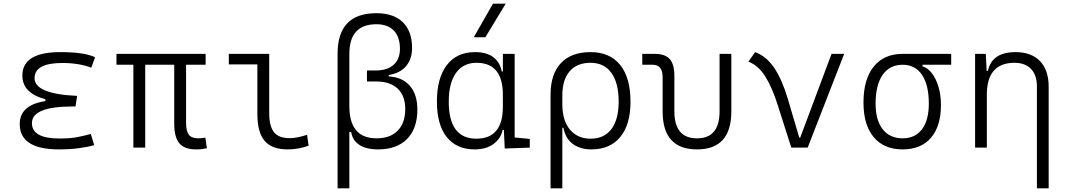

<svg xmlns="http://www.w3.org/2000/svg" viewBox="-20 -815 5899 1060"><path d="M305.7 9.8Q88.9 9.8 88.9 -130.4Q88.9 -235.4 230.5 -256.8V-267.1Q103.5 -300.8 103.5 -397.9Q103.5 -527.3 313.5 -527.3Q446.3 -527.3 504.9 -499L483.9 -441.4Q415.5 -467.3 324.2 -467.3Q170.9 -467.3 170.9 -383.3Q170.9 -296.4 405.8 -285.6L397 -227.1H379.9Q156.2 -227.1 156.2 -135.3Q156.2 -50.3 309.6 -50.3Q370.1 -50.3 410.2 -58.6Q450.2 -66.9 481.4 -75.2L500 -13.7Q462.4 -2.9 413.3 3.4Q364.3 9.8 305.7 9.8Z M1062 9.8Q998.5 9.8 970.2 -23.9Q941.9 -57.6 941.9 -131.8V-457.5H781.7V0H716.3V-457.5H623V-517.6H1115.2V-457.5H1007.3V-136.7Q1007.3 -91.8 1022.5 -71.5Q1037.6 -51.3 1074.7 -51.3Q1081.5 -51.3 1090.8 -52.2Q1100.1 -53.2 1113.8 -55.2L1122.1 3.4Q1106.9 6.8 1093.5 8.3Q1080.1 9.8 1062 9.8Z M1567.9 9.8Q1481 9.8 1440.9 -37.4Q1400.9 -84.5 1400.9 -185.5V-459.5H1243.2V-517.6H1466.3V-190.4Q1466.3 -119.1 1492.2 -85.7Q1518.1 -52.2 1580.6 -52.2Q1618.2 -52.2 1675.3 -70.8L1683.6 -10.7Q1627.4 9.8 1567.9 9.8Z M2067.4 9.8Q2002.4 9.8 1964.1 -15.1Q1925.8 -40 1918.9 -85.9H1908.7V224.6H1843.8V-519Q1843.8 -742.2 2058.1 -742.2Q2152.8 -742.2 2203.9 -692.4Q2254.9 -642.6 2254.9 -550.3Q2254.9 -488.3 2221.4 -449.5Q2188 -410.6 2126 -400.9V-393.1Q2201.7 -388.7 2242.9 -341.1Q2284.2 -293.5 2284.2 -210Q2284.2 -105.5 2227.5 -47.9Q2170.9 9.8 2067.4 9.8ZM1908.7 -229.5Q1908.7 -51.3 2058.6 -51.3Q2134.3 -51.3 2175.8 -93.8Q2217.3 -136.2 2217.3 -213.4Q2217.3 -286.1 2175.5 -325.7Q2133.8 -365.2 2056.6 -365.2H2005.9V-425.8H2053.7Q2117.7 -425.8 2152.8 -457Q2188 -488.3 2188 -545.4Q2188 -610.8 2154.3 -646Q2120.6 -681.2 2058.1 -681.2Q1908.7 -681.2 1908.7 -517.6Z M2600.1 9.8Q2501 9.8 2446.5 -58.3Q2392.1 -126.5 2392.1 -253.9Q2392.1 -384.3 2447 -455.8Q2502 -527.3 2602.5 -527.3Q2667.5 -527.3 2704.1 -498.8Q2740.7 -470.2 2750 -420.4H2756.3V-517.6H2821.3V-56.2L2904.8 -47.9V0L2766.6 4.9L2761.7 -97.2H2754.4Q2746.6 -52.7 2706.3 -21.5Q2666 9.8 2600.1 9.8ZM2756.3 -226.1V-291.5Q2756.3 -468.3 2610.8 -468.3Q2537.1 -468.3 2497.3 -412.1Q2457.5 -356 2457.5 -253.9Q2457.5 -49.3 2609.9 -49.3Q2756.3 -49.3 2756.3 -226.1ZM2595.7 -609.4 2701.7 -794.9H2772L2659.7 -609.4Z M3244.6 9.8Q3183.6 9.8 3142.8 -20Q3102.1 -49.8 3090.3 -109.9H3084.5V224.6H3019.5V-292Q3019.5 -405.8 3076.7 -466.6Q3133.8 -527.3 3240.2 -527.3Q3346.7 -527.3 3403.8 -456.5Q3460.9 -385.7 3460.9 -253.9Q3460.9 -127.4 3404.5 -58.8Q3348.1 9.8 3244.6 9.8ZM3084.5 -240.7Q3084.5 -149.4 3126.7 -99.4Q3168.9 -49.3 3241.2 -49.3Q3315.4 -49.3 3355.5 -102.3Q3395.5 -155.3 3395.5 -253.9Q3395.5 -357.4 3355.2 -412.8Q3314.9 -468.3 3240.2 -468.3Q3165.5 -468.3 3125 -421.4Q3084.5 -374.5 3084.5 -287.6Z M3828.1 9.8Q3638.2 9.8 3638.2 -200.2V-389.2Q3638.2 -457.5 3583.5 -457.5H3525.9V-517.6H3595.2Q3651.9 -517.6 3677.5 -488.8Q3703.1 -460 3703.1 -397V-200.2Q3703.1 -51.3 3828.1 -51.3Q3952.6 -51.3 3952.6 -200.2V-517.6H4017.6V-200.2Q4017.6 9.8 3828.1 9.8Z M4348.6 0 4274.9 -231Q4243.7 -331.1 4205.3 -392.3Q4167 -453.6 4111.8 -474.6L4148.9 -527.3Q4211.4 -504.4 4254.9 -439.5Q4298.3 -374.5 4329.6 -268.6L4392.6 -55.2H4397.9L4570.8 -517.6H4640.6L4439 0Z M4963.4 9.8Q4859.9 9.8 4803.5 -57.9Q4747.1 -125.5 4747.1 -249Q4747.1 -377.4 4803.7 -447.5Q4860.4 -517.6 4963.4 -517.6H5231.4V-457.5H5072.8V-448.7Q5102.1 -440.4 5125 -410.4Q5147.9 -380.4 5161.4 -335.2Q5174.8 -290 5174.8 -235.8Q5174.8 -118.2 5119.6 -54.2Q5064.5 9.8 4963.4 9.8ZM4963.4 -51.3Q5032.2 -51.3 5070.1 -101.3Q5107.9 -151.4 5107.9 -242.7Q5107.9 -345.7 5070.3 -401.6Q5032.7 -457.5 4963.4 -457.5Q4891.6 -457.5 4852.8 -401.6Q4814 -345.7 4814 -242.7Q4814 -151.4 4853.3 -101.3Q4892.6 -51.3 4963.4 -51.3Z M5704.6 224.6V-338.4Q5704.6 -400.9 5671.9 -434.6Q5639.2 -468.3 5581.1 -468.3Q5428.2 -468.3 5428.2 -292.5V0H5363.3V-517.6H5422.4L5427.2 -423.8H5434.1Q5456.1 -527.3 5586.4 -527.3Q5673.8 -527.3 5721.7 -477.5Q5769.5 -427.7 5769.5 -336.9V224.6Z"/></svg>

Font: Cascadia Mono PL Light
Style: Regular
Weight: 300
Monospace: yes
Designer: Aaron Bell
Foundry: Saja Typeworks
Version: Version 2404.023; ttfautohint (v1.8.4)